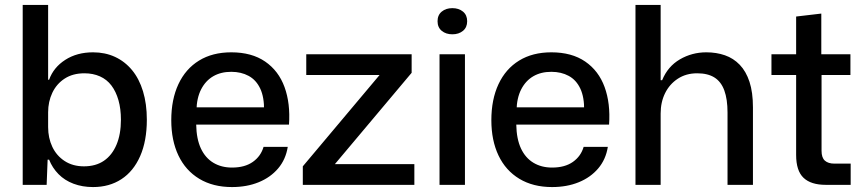

<svg xmlns="http://www.w3.org/2000/svg" viewBox="-20 -749 3500 778"><path d="M357 9Q314 9 278 -4.5Q242 -18 217 -43.5Q192 -69 179 -102H173L169 0H72V-729H175V-426H179Q197 -476 244.5 -506.5Q292 -537 357 -537Q406 -537 446 -518.5Q486 -500 515 -465Q544 -430 559.5 -379Q575 -328 575 -264Q575 -178 548 -116.5Q521 -55 472 -23Q423 9 357 9ZM320 -75Q368 -75 401 -97.5Q434 -120 452 -162.5Q470 -205 470 -264Q470 -308 460 -343Q450 -378 431.5 -402.5Q413 -427 385 -439.5Q357 -452 322 -452Q275 -452 242 -430.5Q209 -409 192 -373Q175 -337 175 -294V-234Q175 -190 192 -154Q209 -118 242 -96.5Q275 -75 320 -75Z M920 9Q843 9 787.5 -24.5Q732 -58 703 -119Q674 -180 674 -262Q674 -346 703 -408Q732 -470 786.5 -503.5Q841 -537 917 -537Q1000 -537 1054.5 -499.5Q1109 -462 1133 -396Q1157 -330 1151 -244H775Q776 -186 794 -147.5Q812 -109 844.5 -89.5Q877 -70 920 -70Q972 -70 1004.5 -93Q1037 -116 1048 -154H1146Q1138 -103 1107 -66.5Q1076 -30 1028 -10.5Q980 9 920 9ZM776 -301 766 -314H1060L1050 -300Q1051 -355 1034.5 -390Q1018 -425 987.5 -441.5Q957 -458 917 -458Q875 -458 844 -440Q813 -422 795 -387Q777 -352 776 -301Z M1207 0V-75L1518 -445H1221V-529H1648V-454L1337 -84H1659V0Z M1761 0V-529H1864V0ZM1813 -610Q1787 -610 1770 -624Q1753 -638 1753 -663Q1753 -688 1770 -702Q1787 -716 1813 -716Q1839 -716 1856 -702Q1873 -688 1873 -663Q1873 -638 1856 -624Q1839 -610 1813 -610Z M2217 9Q2140 9 2084.5 -24.5Q2029 -58 2000 -119Q1971 -180 1971 -262Q1971 -346 2000 -408Q2029 -470 2083.5 -503.5Q2138 -537 2214 -537Q2297 -537 2351.5 -499.5Q2406 -462 2430 -396Q2454 -330 2448 -244H2072Q2073 -186 2091 -147.5Q2109 -109 2141.5 -89.5Q2174 -70 2217 -70Q2269 -70 2301.5 -93Q2334 -116 2345 -154H2443Q2435 -103 2404 -66.5Q2373 -30 2325 -10.5Q2277 9 2217 9ZM2073 -301 2063 -314H2357L2347 -300Q2348 -355 2331.5 -390Q2315 -425 2284.5 -441.5Q2254 -458 2214 -458Q2172 -458 2141 -440Q2110 -422 2092 -387Q2074 -352 2073 -301Z M2555 0V-729H2657V-424H2663Q2686 -480 2735 -508.5Q2784 -537 2842 -537Q2883 -537 2917.5 -525Q2952 -513 2977.5 -486.5Q3003 -460 3017 -417.5Q3031 -375 3031 -314V0H2928V-293Q2928 -347 2915 -382.5Q2902 -418 2875 -435Q2848 -452 2805 -452Q2760 -452 2726.5 -430Q2693 -408 2675 -371.5Q2657 -335 2657 -289V0Z M3326 0Q3266 0 3236 -28.5Q3206 -57 3206 -121V-445H3106V-529H3206V-682L3308 -694V-529H3426V-445H3309V-138Q3309 -110 3322.5 -98Q3336 -86 3361 -86H3427V0Z"/></svg>

Font: Mona Sans ExtraLight Medium
Style: Regular
Weight: 500
Version: Version 2.000